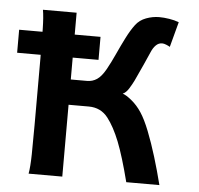

<svg xmlns="http://www.w3.org/2000/svg" viewBox="-52 -778 863 832"><g transform="rotate(5 379.5 -362.5)"><path d="M249 -712.9V0H102.5Q107.9 -29.3 108.9 -84.7Q109.9 -140.1 109.9 -212.4V-500.5Q109.9 -572.8 108.9 -628.2Q107.9 -683.6 102.5 -712.9ZM241.7 -312.5V-422.4H319.8Q343.3 -422.4 362.5 -435.1Q381.8 -447.8 400.4 -481Q417.5 -511.7 434.6 -549.3Q451.7 -586.9 469.5 -622.1Q487.3 -657.2 505.4 -681.2Q522.5 -704.1 550.8 -714.6Q579.1 -725.1 607.9 -725.1Q627.4 -725.1 650.9 -721.4Q674.3 -717.8 693.4 -710.4L664.1 -600.6Q658.2 -604.5 647.9 -608.6Q637.7 -612.8 629.9 -612.8Q614.7 -612.8 603 -601.3Q591.3 -589.8 583.5 -571.3Q573.2 -547.4 558.3 -514.4Q543.5 -481.4 524.9 -441.9Q517.1 -425.8 504.9 -406.2Q492.7 -386.7 478.5 -380.9Q493.7 -376.5 518.1 -356.4Q542.5 -336.4 561.5 -307.6Q580.6 -278.8 600.1 -229.5Q619.6 -180.2 637.9 -120.4Q656.2 -60.5 671.4 0H527.3Q499 -110.8 474.4 -172.9Q449.7 -234.9 420.9 -272Q389.6 -312.5 336.9 -312.5ZM7.3 -517.6V-617.7H361.3V-517.6Z"/></g></svg>

Font: Andika
Style: Bold
Weight: 700
Designer: Victor Gaultney, Annie Olsen, Julie Remington, Don Collingsworth, Eric Hays, Becca Hirsbrunner
Foundry: SIL International
Version: Version 6.101